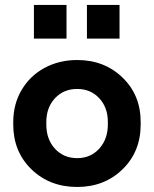

<svg xmlns="http://www.w3.org/2000/svg" viewBox="-20 -741 618 771"><path d="M329.1 -585.9V-721.2H460V-585.9ZM116.2 -585.9V-721.2H247.1V-585.9ZM290 9.8Q179.7 9.8 106.4 -61Q33.2 -131.8 33.2 -241.2V-251Q33.2 -322.8 66.9 -379.9Q100.6 -437 159.2 -468.5Q217.8 -500 290 -500Q398.9 -500 471.9 -429.7Q544.9 -359.4 544.9 -251V-241.2Q544.9 -131.8 471.9 -61Q398.9 9.8 290 9.8ZM290 -106Q343.8 -106 378.4 -144Q413.1 -182.1 413.1 -241.2V-251Q413.1 -309.6 378.4 -346.7Q343.8 -383.8 290 -383.8Q235.4 -383.8 200.7 -346.4Q166 -309.1 166 -251V-241.2Q166 -181.6 200.7 -143.8Q235.4 -106 290 -106Z"/></svg>

Font: SUSE
Style: Bold
Weight: 700
Designer: Rene Bieder
Foundry: SUSE
Version: Version 1.000